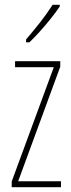

<svg xmlns="http://www.w3.org/2000/svg" viewBox="-20 -783 298 803"><path d="M235 0H29V-24L205 -502H43V-527H232V-504L56 -25H235ZM230 -756Q214 -732 191.5 -704Q169 -676 146 -650.5Q123 -625 103 -606H89V-618Q123 -658 149 -691Q175 -724 200 -763H230Z"/></svg>

Font: Noto Sans Sinhala UI ExtraCondensed Thin
Style: Regular
Weight: 100
Width: 2
Designer: Jelle Bosma - Monotype Design Team
Foundry: Monotype Imaging Inc.
Version: Version 2.006; ttfautohint (v1.8.4.7-5d5b)